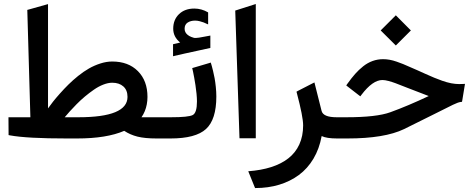

<svg xmlns="http://www.w3.org/2000/svg" viewBox="-20 -701 2409 972"><path d="M790 0H772.5Q713.4 0 676.3 -9.3Q639.2 -18.6 608.9 -38.6Q519.5 0 370.6 0H318.8Q116.2 0 31.2 -15.6L23.4 -17.1V-25.4L22.9 -97.7V-107.4H32.7H133.8L118.2 -650.9L125.5 -652.8L210.9 -676.8L223.1 -680.2V-667.5V-152.3Q235.4 -169.4 248.5 -186.3Q261.7 -203.1 283.4 -227.5Q305.2 -252 326.7 -273.2Q348.1 -294.4 375.7 -316.7Q403.3 -338.9 430.2 -354.2Q457 -369.6 488 -379.6Q519 -389.6 547.9 -389.6Q629.9 -389.6 678.2 -340.8Q726.6 -292 726.6 -210.4Q726.6 -190.9 723.1 -172.6Q719.7 -154.3 712.9 -137.9Q706.1 -121.6 696.3 -107.4H790Q793.5 -107.4 796.1 -92.5Q798.8 -77.6 798.8 -62.5V-45.9Q798.8 -30.3 796.1 -15.1Q793.5 0 790 0ZM547.9 -282.2Q527.3 -282.2 502.9 -272.7Q478.5 -263.2 455.1 -246.8Q431.6 -230.5 409.7 -212.2Q387.7 -193.8 367.2 -172.9Q346.7 -151.9 333 -136.7Q319.3 -121.6 307.6 -107.4H377Q625.5 -107.4 625.5 -210.4Q625.5 -244.6 604.5 -263.4Q583.5 -282.2 547.9 -282.2Z M785.2 -107.4H845.2Q934.6 -107.4 955.8 -118.7Q977.1 -129.9 977.1 -187.5Q977.1 -204.1 974.9 -226.8Q972.7 -249.5 969.5 -269.8Q966.3 -290 963.1 -308.1Q960 -326.2 957.5 -336.9L955.1 -347.7L953.1 -356.4L961.9 -358.9L1037.6 -381.3L1046.9 -384.3L1049.8 -375Q1050.8 -371.6 1052.5 -365.7Q1054.2 -359.9 1058.6 -341.8Q1063 -323.7 1066.4 -305.4Q1069.8 -287.1 1072.5 -261.5Q1075.2 -235.8 1075.2 -212.4Q1075.2 -95.7 1022.9 -47.9Q970.7 0 843.3 0H785.2Q766.6 0 766.6 -45.9V-62.5Q766.6 -107.4 785.2 -107.4ZM892.1 -485.8Q856.9 -514.2 856.9 -555.7Q856.9 -601.1 886.2 -629.4Q915.5 -657.7 963.9 -657.7Q981.9 -657.7 999.5 -652.8Q1017.1 -647.9 1032.7 -638.7L1033.7 -637.7V-636.7V-580.6V-577.6L1030.8 -578.6Q1018.6 -584.5 1011 -587.4Q1003.4 -590.3 991.2 -593.5Q979 -596.7 967.8 -596.7Q945.3 -596.7 929.9 -586.7Q914.6 -576.7 914.6 -555.7Q914.6 -551.3 915.5 -546.9Q916.5 -542.5 918.2 -538.8Q919.9 -535.2 922.9 -531.5Q925.8 -527.8 929.7 -524.7Q933.6 -521.5 938.2 -518.8Q942.9 -516.1 948.5 -513.9Q954.1 -511.7 960.9 -509.8Q962.9 -509.3 965.1 -509Q967.3 -508.8 971.2 -508.8Q977.1 -508.8 987.8 -510.5Q998.5 -512.2 1015.1 -515.4Q1031.7 -518.6 1042.5 -520.5L1044.9 -521V-518.6V-460V-458.5L1043.5 -458Q1022 -453.1 984.6 -445.1Q947.3 -437 916.3 -430.2Q885.3 -423.3 858.4 -417L856 -416V-418.5V-475.6V-477.1L857.4 -477.5Q862.3 -478.5 868.7 -480Q875 -481.4 881.3 -482.9Q887.7 -484.4 892.1 -485.8Z M1170.9 -647.5 1274.9 -680.7V-1H1192.4Z M1703.6 0H1686.5Q1633.3 0 1608.4 -12.2Q1596.7 52.2 1566.9 102.3Q1537.1 152.3 1493.2 184.8Q1449.2 217.3 1393.6 234.1Q1337.9 251 1272.9 251H1271.5L1268.6 244.6L1241.7 178.2L1236.8 166Q1301.8 161.1 1352.5 145Q1403.3 128.9 1439.7 100.6Q1476.1 72.3 1495.4 30Q1514.6 -12.2 1514.6 -66.4Q1514.6 -109.9 1482.9 -229.5L1481 -236.8L1487.8 -240.7L1561 -278.3L1571.8 -283.7L1574.7 -272Q1586.4 -228 1607.9 -140.1Q1615.7 -107.4 1684.1 -107.4H1703.6Q1707 -107.4 1709.7 -92.5Q1712.4 -77.6 1712.4 -62.5V-45.9Q1712.4 -30.3 1709.7 -15.1Q1707 0 1703.6 0Z M1983.9 -623.5 2060.1 -546.9 1983.9 -470.7 1907.2 -546.9ZM1697.8 -107.4H1733.9Q1886.2 -107.4 1956.1 -132.8Q2044.9 -165 2150.4 -214.8Q2130.4 -222.2 2044.9 -255.4Q1997.6 -273.9 1982.2 -279.8Q1966.8 -285.6 1948 -290.8Q1929.2 -295.9 1916 -295.9Q1866.7 -295.9 1810.1 -221.2L1804.2 -213.4L1796.4 -219.2L1740.2 -262.7L1732.9 -268.6L1738.3 -276.4Q1759.3 -305.7 1777.8 -326.7Q1796.4 -347.7 1818.8 -365.5Q1841.3 -383.3 1866.5 -392.3Q1891.6 -401.4 1919.4 -401.4Q1936 -401.4 1952.6 -398.4Q1969.2 -395.5 1988.5 -388.7Q2007.8 -381.8 2020.8 -376.7Q2033.7 -371.6 2057.9 -360.6Q2082 -349.6 2093.3 -345.2Q2105 -339.8 2132.8 -327.4Q2160.6 -314.9 2177.5 -307.9Q2194.3 -300.8 2218.5 -292.2Q2242.7 -283.7 2263.9 -279.5Q2285.2 -275.4 2304.7 -275.4Q2313 -275.4 2321.8 -275.9L2334 -276.4L2332 -264.6L2320.3 -192.9L2318.8 -185.5L2311.5 -184.6Q2300.3 -183.6 2272.7 -170.4Q2245.1 -157.2 2169.4 -118.9Q2093.8 -80.6 2025.4 -47.4Q1926.8 0 1738.3 0H1697.8Q1679.2 0 1679.2 -45.9V-62.5Q1679.2 -107.4 1697.8 -107.4Z"/></svg>

Font: Samim FD-WOL
Style: Medium-FD-WOL
Weight: 500
Foundry: DejaVu fonts team - Redesigned by Saber Rastikerdar
Version: Version 4.0.0